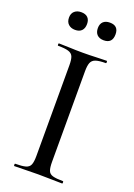

<svg xmlns="http://www.w3.org/2000/svg" viewBox="-153 -861 640 919"><g transform="rotate(20 167.5 -401.0)"><path d="M208 -81Q208 -52 213.5 -37Q219 -22 236.5 -17Q254 -12 289 -12Q291 -12 291 -6Q291 0 289 0Q264 0 233.5 -1Q203 -2 167 -2Q132 -2 101 -1Q70 0 45 0Q43 0 43 -6Q43 -12 45 -12Q80 -12 98 -17Q116 -22 122 -37Q128 -52 128 -81V-544Q128 -573 122 -587.5Q116 -602 98 -607.5Q80 -613 45 -613Q43 -613 43 -619Q43 -625 45 -625Q70 -625 101 -623.5Q132 -622 167 -622Q203 -622 234 -623.5Q265 -625 289 -625Q291 -625 291 -619Q291 -613 289 -613Q254 -613 237 -607Q220 -601 214 -586Q208 -571 208 -542ZM95 -712Q74 -712 61 -724Q48 -736 48 -758Q48 -779 61 -790.5Q74 -802 95 -802Q117 -802 128.5 -790.5Q140 -779 140 -758Q140 -736 128.5 -724Q117 -712 95 -712ZM241 -712Q219 -712 207 -724Q195 -736 195 -758Q195 -779 207 -790.5Q219 -802 241 -802Q285 -802 285 -758Q285 -712 241 -712Z"/></g></svg>

Font: Cormorant Garamond Light Medium
Style: Regular
Weight: 500
Version: Version 4.001